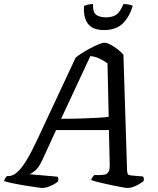

<svg xmlns="http://www.w3.org/2000/svg" viewBox="-53 -932 783 952"><path d="M158 0Q151 0 127 -3.5Q103 -7 71.5 -12Q40 -17 11.5 -23Q-17 -29 -33 -34Q-31 -42 -26.5 -49Q-22 -56 -18 -59H-9Q0 -59 12.5 -64.5Q25 -70 42 -87.5Q59 -105 81 -141.5Q103 -178 132 -240L322 -646Q332 -655 351.5 -667.5Q371 -680 393.5 -692Q416 -704 435.5 -712Q455 -720 465 -720Q478 -720 495.5 -710.5Q513 -701 530.5 -687.5Q548 -674 559 -661L577 -87Q578 -73 581.5 -68Q585 -63 598 -62L656 -57Q659 -53 660 -47.5Q661 -42 659 -34Q649 -26 635 -18Q621 -10 607 -5Q593 0 581 0Q574 0 556 -3Q538 -6 514.5 -11Q491 -16 467.5 -21Q444 -26 425.5 -31Q407 -36 399 -39Q401 -47 405.5 -53.5Q410 -60 414 -64H443Q456 -64 467 -66.5Q478 -69 485 -80Q492 -91 491 -118L487 -287H225L159 -143Q140 -101 120.5 -85.5Q101 -70 94 -68L232 -56Q235 -53 236 -46.5Q237 -40 235 -33Q227 -25 213 -17.5Q199 -10 184.5 -5Q170 0 158 0ZM250 -343Q303 -343 349.5 -344.5Q396 -346 431.5 -348Q467 -350 486 -353L480 -618Q461 -632 439.5 -642Q418 -652 395 -654ZM463 -783Q405 -783 382 -815.5Q359 -848 364 -903Q369 -905 382 -908.5Q395 -912 408 -912Q407 -869 425.5 -857.5Q444 -846 472 -846Q504 -846 523.5 -859Q543 -872 559 -912Q576 -912 588.5 -909Q601 -906 605 -903Q589 -848 555.5 -815.5Q522 -783 463 -783Z"/></svg>

Font: Texturina Medium 12pt Medium
Style: Italic
Weight: 500
Italic angle: -11°
Version: Version 1.002